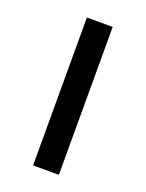

<svg xmlns="http://www.w3.org/2000/svg" viewBox="-101 -541 452 594"><g transform="rotate(20 124.5 -243.5)"><path d="M167 0V-487H82V0Z"/></g></svg>

Font: SnT
Style: Regular
Weight: 400
Designer: Natanael Gama
Version: Version 1.001;PS 001.001;hotconv 1.0.70;makeotf.lib2.5.58329